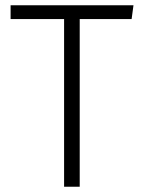

<svg xmlns="http://www.w3.org/2000/svg" viewBox="-20 -705 539 725"><path d="M222 0V-633H20V-685H484L477 -633H281V0Z"/></svg>

Font: Jldddboxgfspflltxgxzjzlszac
Style: Regular
Weight: 300
Designer: Carrois Corporate & Edenspiekermann
Foundry: Carrois Corporate GbR & Edenspiekermann AG
Version: Version 2.001